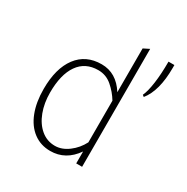

<svg xmlns="http://www.w3.org/2000/svg" viewBox="-167 -864 990 1018"><g transform="rotate(30 328.0 -355.0)"><path d="M81 -256Q81 -382 134 -452.5Q187 -523 283 -523Q373 -523 428 -436V-704L464 -722V0H428V-73Q369 12 275 12Q216 12 172 -21Q128 -54 104.5 -114.5Q81 -175 81 -256ZM428 -129V-384Q404 -424 367.5 -455.5Q331 -487 283 -487Q204 -487 162 -427Q120 -367 120 -256Q120 -192 140 -139Q160 -86 197 -55Q234 -24 283 -24Q325 -24 365 -54Q405 -84 428 -129ZM618 -694Q618 -554 562 -484L552 -492Q566 -522 574 -579Q582 -636 582 -712H618Z"/></g></svg>

Font: Overpass Thin
Style: Regular
Weight: 100
Designer: Delve Withrington, Thomas Jockin
Foundry: Delve Fonts
Version: Version 3.000;DELV;Overpass